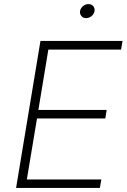

<svg xmlns="http://www.w3.org/2000/svg" viewBox="-20 -930 630 950"><path d="M59.6 0 180.2 -727.5H586.4L579.1 -684.6H219.2L169.9 -386.2H507.8L501 -343.8H163.1L112.8 -42H481.4L474.1 0ZM405.8 -840.3Q391.6 -840.3 382.8 -850.6Q374 -860.8 376 -875Q378.4 -889.6 390.9 -899.7Q403.3 -909.7 417.5 -909.7Q432.6 -909.7 441.2 -899.7Q449.7 -889.6 447.8 -875Q445.3 -860.8 433.1 -850.6Q420.9 -840.3 405.8 -840.3Z"/></svg>

Font: Inter ExtraLight
Style: Italic
Weight: 250
Italic angle: -9.3988°
Designer: Rasmus Andersson
Foundry: rsms
Version: Version 4.001;git-66647c0bb